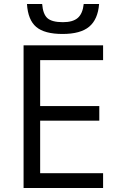

<svg xmlns="http://www.w3.org/2000/svg" viewBox="-20 -941 596 961"><path d="M496 0H98V-714H496V-640H181V-410H477V-337H181V-74H496ZM293 -771Q203 -771 161.5 -806Q120 -841 115 -921H191Q195 -870 217.5 -850Q240 -830 295 -830Q345 -830 369.5 -851.5Q394 -873 399 -921H476Q470 -844 426.5 -807.5Q383 -771 293 -771Z"/></svg>

Font: Stephens Clock
Style: Regular
Weight: 400
Designer: Peter Wiegel (catfonts.de) with slight modifications by DT1.org
Version: Version 0.9.1